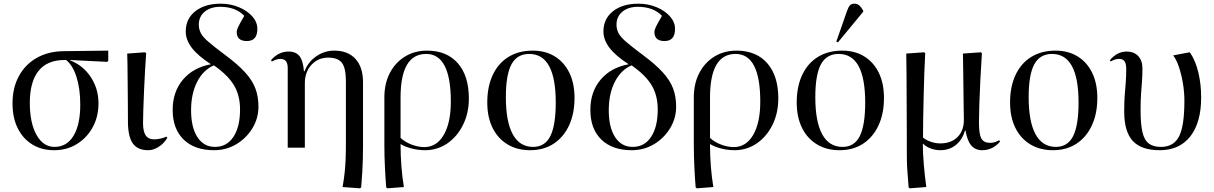

<svg xmlns="http://www.w3.org/2000/svg" viewBox="-20 -802 6593 1043"><path d="M274 14Q206 14 155 -17.5Q104 -49 76 -106Q48 -163 48 -240Q48 -325 82.5 -388.5Q117 -452 179.5 -487.5Q242 -523 325 -524L568 -527V-471L562 -466L361 -476V-474Q431 -447 473 -383.5Q515 -320 515 -241Q515 -168 483.5 -110.5Q452 -53 397.5 -19.5Q343 14 274 14ZM276 -4Q343 -4 379.5 -64.5Q416 -125 416 -234Q416 -320 395.5 -384Q375 -448 339 -476H330Q237 -476 189.5 -417Q142 -358 142 -243Q142 -134 178.5 -69Q215 -4 276 -4Z M785 14Q727 14 701 -23.5Q675 -61 675 -143Q675 -188 674.5 -244Q674 -300 673.5 -355Q673 -410 672.5 -452Q672 -494 671 -511L768 -518L774 -513Q771 -474 768 -420Q765 -366 762.5 -309.5Q760 -253 758.5 -205.5Q757 -158 757 -134Q757 -88 771.5 -66.5Q786 -45 817 -45Q834 -45 853.5 -49.5Q873 -54 884 -60L889 -53Q870 -22 841.5 -4Q813 14 785 14Z M1143 14Q1037 14 977.5 -44Q918 -102 918 -205Q918 -303 973.5 -369Q1029 -435 1126 -453Q1056 -498 1022.5 -541.5Q989 -585 989 -631Q989 -700 1041 -741Q1093 -782 1179 -782Q1232 -782 1277.5 -763Q1323 -744 1350.5 -713Q1378 -682 1378 -645Q1378 -579 1321 -579Q1266 -579 1266 -628Q1266 -639 1274 -656Q1282 -673 1307 -716Q1260 -765 1176 -765Q1124 -765 1092 -738.5Q1060 -712 1060 -668Q1060 -644 1070.5 -623Q1081 -602 1111.5 -575.5Q1142 -549 1201 -505Q1270 -454 1310 -410.5Q1350 -367 1367 -322.5Q1384 -278 1384 -223Q1384 -159 1351 -105Q1318 -51 1263.5 -18.5Q1209 14 1143 14ZM1148 -4Q1212 -4 1248 -58.5Q1284 -113 1284 -207Q1284 -283 1251.5 -338Q1219 -393 1142 -447Q1084 -422 1051 -357.5Q1018 -293 1018 -203Q1018 -110 1052.5 -57Q1087 -4 1148 -4Z M1935 221 1841 214Q1849 168 1852.5 133.5Q1856 99 1857.5 62Q1859 25 1859 -26V-361Q1859 -432 1837.5 -460.5Q1816 -489 1763 -489Q1708 -489 1672 -450Q1636 -411 1636 -350V0H1543V-433Q1543 -482 1504 -482Q1483 -482 1457 -468L1452 -475Q1493 -522 1547 -522Q1588 -522 1607.5 -496.5Q1627 -471 1631 -415H1634Q1654 -466 1698.5 -496.5Q1743 -527 1796 -527Q1870 -527 1911 -482Q1952 -437 1952 -356V-7Q1952 30 1951 63.5Q1950 97 1948 133.5Q1946 170 1942 216Z M2085 221 2078 216Q2074 168 2071 106Q2068 44 2068 -17V-273Q2068 -348 2097.5 -405Q2127 -462 2179.5 -494.5Q2232 -527 2300 -527Q2407 -527 2467 -458.5Q2527 -390 2527 -267Q2527 -188 2495.5 -124Q2464 -60 2410 -23Q2356 14 2289 14Q2252 14 2215.5 4.5Q2179 -5 2157 -19H2156Q2156 104 2174 214ZM2285 -3Q2352 -3 2390.5 -69Q2429 -135 2429 -250Q2429 -509 2295 -509Q2156 -509 2156 -272V-53Q2179 -31 2215 -17Q2251 -3 2285 -3Z M2860 14Q2789 14 2736.5 -18Q2684 -50 2655.5 -108Q2627 -166 2627 -245Q2627 -332 2657 -395.5Q2687 -459 2742.5 -493Q2798 -527 2874 -527Q2943 -527 2994 -495.5Q3045 -464 3073 -406.5Q3101 -349 3101 -270Q3101 -184 3071 -120Q3041 -56 2987 -21Q2933 14 2860 14ZM2876 -4Q2940 -4 2969.5 -62.5Q2999 -121 2999 -245Q2999 -509 2855 -509Q2789 -509 2758.5 -452.5Q2728 -396 2728 -274Q2728 -141 2765.5 -72.5Q2803 -4 2876 -4Z M3412 14Q3306 14 3246.5 -44Q3187 -102 3187 -205Q3187 -303 3242.5 -369Q3298 -435 3395 -453Q3325 -498 3291.5 -541.5Q3258 -585 3258 -631Q3258 -700 3310 -741Q3362 -782 3448 -782Q3501 -782 3546.5 -763Q3592 -744 3619.5 -713Q3647 -682 3647 -645Q3647 -579 3590 -579Q3535 -579 3535 -628Q3535 -639 3543 -656Q3551 -673 3576 -716Q3529 -765 3445 -765Q3393 -765 3361 -738.5Q3329 -712 3329 -668Q3329 -644 3339.5 -623Q3350 -602 3380.5 -575.5Q3411 -549 3470 -505Q3539 -454 3579 -410.5Q3619 -367 3636 -322.5Q3653 -278 3653 -223Q3653 -159 3620 -105Q3587 -51 3532.5 -18.5Q3478 14 3412 14ZM3417 -4Q3481 -4 3517 -58.5Q3553 -113 3553 -207Q3553 -283 3520.5 -338Q3488 -393 3411 -447Q3353 -422 3320 -357.5Q3287 -293 3287 -203Q3287 -110 3321.5 -57Q3356 -4 3417 -4Z M3766 221 3759 216Q3755 168 3752 106Q3749 44 3749 -17V-273Q3749 -348 3778.5 -405Q3808 -462 3860.5 -494.5Q3913 -527 3981 -527Q4088 -527 4148 -458.5Q4208 -390 4208 -267Q4208 -188 4176.5 -124Q4145 -60 4091 -23Q4037 14 3970 14Q3933 14 3896.5 4.5Q3860 -5 3838 -19H3837Q3837 104 3855 214ZM3966 -3Q4033 -3 4071.5 -69Q4110 -135 4110 -250Q4110 -509 3976 -509Q3837 -509 3837 -272V-53Q3860 -31 3896 -17Q3932 -3 3966 -3Z M4541 14Q4470 14 4417.5 -18Q4365 -50 4336.5 -108Q4308 -166 4308 -245Q4308 -332 4338 -395.5Q4368 -459 4423.5 -493Q4479 -527 4555 -527Q4624 -527 4675 -495.5Q4726 -464 4754 -406.5Q4782 -349 4782 -270Q4782 -184 4752 -120Q4722 -56 4668 -21Q4614 14 4541 14ZM4557 -4Q4621 -4 4650.5 -62.5Q4680 -121 4680 -245Q4680 -509 4536 -509Q4470 -509 4439.5 -452.5Q4409 -396 4409 -274Q4409 -141 4446.5 -72.5Q4484 -4 4557 -4ZM4532 -572 4523 -576 4580 -739Q4589 -765 4597.5 -773.5Q4606 -782 4622 -782Q4636 -782 4646.5 -773.5Q4657 -765 4669 -745V-738Z M4922 221 4916 216Q4912 165 4909.5 132Q4907 99 4906.5 68Q4906 37 4906 -7Q4906 -36 4906 -83Q4906 -130 4905.5 -185.5Q4905 -241 4905 -296.5Q4905 -352 4904.5 -399Q4904 -446 4903.5 -476.5Q4903 -507 4903 -511L5000 -518L5006 -513Q5003 -462 5001 -401Q4999 -340 4997.5 -276.5Q4996 -213 4995 -155.5Q4994 -98 4994 -55Q5010 -41 5036 -32Q5062 -23 5087 -23Q5147 -23 5181.5 -57.5Q5216 -92 5216 -151Q5216 -159 5215.5 -186.5Q5215 -214 5214.5 -252Q5214 -290 5213.5 -331.5Q5213 -373 5212.5 -411Q5212 -449 5211.5 -476Q5211 -503 5211 -511L5308 -518L5314 -513Q5309 -438 5305.5 -366Q5302 -294 5300 -235Q5298 -176 5298 -138Q5298 -73 5311 -49.5Q5324 -26 5359 -26Q5382 -26 5408 -40L5413 -33Q5372 14 5316 14Q5278 14 5256 -12Q5234 -38 5225 -93H5222Q5208 -43 5172.5 -14.5Q5137 14 5088 14Q5061 14 5035.5 4.5Q5010 -5 4995 -21H4993Q4993 28 4998.5 93Q5004 158 5012 214Z M5700 14Q5629 14 5576.5 -18Q5524 -50 5495.5 -108Q5467 -166 5467 -245Q5467 -332 5497 -395.5Q5527 -459 5582.5 -493Q5638 -527 5714 -527Q5783 -527 5834 -495.5Q5885 -464 5913 -406.5Q5941 -349 5941 -270Q5941 -184 5911 -120Q5881 -56 5827 -21Q5773 14 5700 14ZM5716 -4Q5780 -4 5809.5 -62.5Q5839 -121 5839 -245Q5839 -509 5695 -509Q5629 -509 5598.5 -452.5Q5568 -396 5568 -274Q5568 -141 5605.5 -72.5Q5643 -4 5716 -4Z M6280 14Q6180 14 6133.5 -36.5Q6087 -87 6087 -196Q6087 -250 6090 -287Q6093 -324 6095.5 -356Q6098 -388 6098 -427Q6098 -456 6089 -469Q6080 -482 6059 -482Q6036 -482 6014 -468L6009 -475Q6049 -522 6100 -522Q6140 -522 6163 -497.5Q6186 -473 6186 -431Q6186 -390 6183.5 -358.5Q6181 -327 6178.5 -291.5Q6176 -256 6176 -203Q6176 -128 6186 -84.5Q6196 -41 6220.5 -22.5Q6245 -4 6286 -4Q6356 -4 6385 -61Q6414 -118 6414 -254Q6414 -301 6406 -349Q6398 -397 6384.5 -437.5Q6371 -478 6353 -501L6442 -518L6447 -513Q6475 -470 6490 -407.5Q6505 -345 6505 -273Q6505 -136 6446 -61Q6387 14 6280 14Z"/></svg>

Font: Display Regular
Style: Regular
Weight: 400
Designer: Latin by Veronika Burian and Jose Scaglione. Greek by Irene Vlachou. Cyrillic by Vera Evstafieva.
Foundry: TypeTogether
Version: Version 3.002